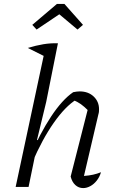

<svg xmlns="http://www.w3.org/2000/svg" viewBox="-20 -955 589 981"><path d="M144 -123 132 -152Q158 -213 185.5 -265Q213 -317 241 -359.5Q269 -402 297.5 -433.5Q326 -465 354 -484Q364 -486 372 -487Q380 -488 387 -488Q431 -488 458.5 -462Q486 -436 486 -397Q486 -391 485.5 -384.5Q485 -378 483 -372L409 -56Q435 -58 455.5 -62.5Q476 -67 496 -75Q489 -51 474.5 -32.5Q460 -14 441.5 -4Q423 6 405 6Q382 6 365 -9.5Q348 -25 341 -53L432 -410L433 -388Q410 -411 393 -423Q376 -435 352 -445L371 -447Q314 -412 255 -328Q196 -244 144 -123ZM60 0 213 -716 276 -734 216 -434 169 -240 175 -238 126 0ZM212 -665 122 -710Q165 -723 201.5 -729Q238 -735 276 -734ZM309 -935 404 -828 376 -804 283 -882 167 -804 145 -828 271 -935Z"/></svg>

Font: Piazzolla Thin Light
Style: Italic
Weight: 300
Italic angle: -11.3°
Version: Version 2.005